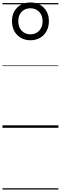

<svg xmlns="http://www.w3.org/2000/svg" viewBox="-20 -1035 493 1555"><path d="M226 -709Q183 -709 149 -728.5Q115 -748 96 -783Q77 -818 77 -864Q77 -909 96 -943Q115 -977 149 -996Q183 -1015 226 -1015Q271 -1015 304.5 -996Q338 -977 357 -943Q376 -909 376 -864Q376 -818 357 -783Q338 -748 304.5 -728.5Q271 -709 226 -709ZM226 -757Q269 -757 297 -786Q325 -815 325 -863Q325 -911 297 -939.5Q269 -968 226 -968Q183 -968 155.5 -940Q128 -912 128 -863Q128 -815 155.5 -786Q183 -757 226 -757ZM0 490H453V500H0ZM0 -20H453V0H0ZM0 -505H453V-500H0ZM0 -1010H453V-1000H0Z"/></svg>

Font: Playwrite NG Modern Guides
Style: Regular
Weight: 400
Designer: Veronika Burian, José Scaglione
Foundry: TypeTogether
Version: Version 1.003